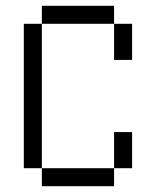

<svg xmlns="http://www.w3.org/2000/svg" viewBox="-20 -645 540 665"><path d="M125 -62.5V0H375V-62.5ZM125 -62.5Q125 -62.5 125 -562.5H62.5Q62.5 -562.5 62.5 -62.5ZM375 -62.5H437.5Q437.5 -62.5 437.5 -187.5H375Q375 -187.5 375 -62.5ZM375 -562.5Q375 -562.5 375 -437.5H437.5Q437.5 -437.5 437.5 -562.5ZM125 -562.5H375V-625H125Z"/></svg>

Font: BFUnifontExMono
Style: Regular
Weight: 500
Version: Version 15.0.06